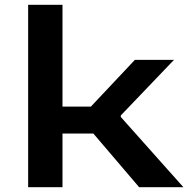

<svg xmlns="http://www.w3.org/2000/svg" viewBox="-20 -785 818 805"><path d="M242 0V-225H371.5L563.5 0H749L486.5 -294.5V-301L709.5 -534H545.5L361 -338H242V-765H98V0Z"/></svg>

Font: Monaspace Neon Wide
Style: Bold
Weight: 700
Width: 7
Designer: Riley Cran & the Lettermatic Team
Foundry: Lettermatic
Version: Version 1.000 (Monaspace Neon)